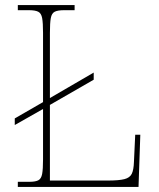

<svg xmlns="http://www.w3.org/2000/svg" viewBox="-20 -734 623 754"><path d="M50 0V-20H95Q119 -20 130.5 -26Q142 -32 145.5 -51Q149 -70 149 -108V-306L38 -243V-269L149 -333V-605Q149 -644 145.5 -663Q142 -682 130 -688Q118 -694 94 -694H50V-714H273V-694H232Q207 -694 195 -688Q183 -682 179.5 -663Q176 -644 176 -605V-349L348 -449V-421L176 -322V-25H403Q447 -25 468.5 -30.5Q490 -36 497.5 -51.5Q505 -67 506 -98L511 -205H531L524 0Z"/></svg>

Font: Noto Serif Armenian Thin
Style: Regular
Weight: 250
Version: Version 2.007